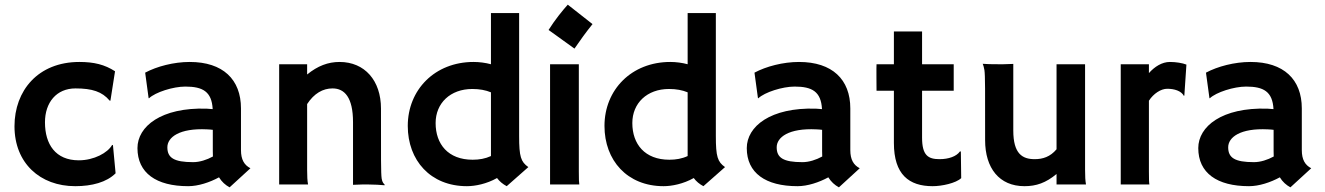

<svg xmlns="http://www.w3.org/2000/svg" viewBox="-20 -783 5626 815"><path d="M41.5 -247.1C41.5 -90.8 149.9 7.3 299.3 7.3C370.1 7.3 432.6 -9.3 470.7 -47.4L459.5 -166.5L456.1 -168C437.5 -134.3 378.9 -102.5 314.5 -102.5C215.8 -102.5 170.9 -170.4 170.9 -263.7C170.9 -348.1 219.7 -407.7 300.3 -407.7C371.1 -407.7 413.6 -394 445.3 -356L448.7 -355.5L468.3 -480.5C424.3 -508.8 379.4 -520 316.9 -520C141.1 -520 41.5 -397.9 41.5 -247.1Z M563.5 -154.3C563.5 -48.8 643.1 7.3 778.8 7.3C821.8 7.3 870.1 -8.8 909.7 -30.3C921.4 -11.2 936.5 2.4 954.6 12.2L1043 -68.8C1016.6 -82.5 1002.9 -105.5 1002.9 -146V-322.8C1002.9 -445.8 926.3 -520 785.2 -520C717.3 -520 645.5 -501 596.2 -474.6L610.8 -366.7L612.3 -365.7C639.6 -391.6 714.8 -415.5 766.6 -415.5C840.3 -415.5 878.9 -394.5 882.8 -319.8C875 -320.8 864.3 -321.3 856.4 -321.8C664.6 -327.6 563.5 -246.6 563.5 -154.3ZM690.4 -157.7C690.4 -200.2 741.2 -239.7 858.9 -233.9C868.7 -233.4 876.5 -232.9 883.3 -231.9V-141.6C883.3 -133.8 883.3 -126 883.8 -118.7C857.9 -104.5 827.6 -94.7 799.8 -94.7C718.3 -94.7 690.4 -113.3 690.4 -157.7Z M1165 0H1287.6C1284.7 -16.1 1283.7 -33.7 1283.7 -62.5V-341.3C1313.5 -386.7 1350.6 -407.7 1391.6 -407.7C1442.9 -407.7 1478.5 -369.1 1478.5 -264.6V1.5C1513.2 -0.5 1534.7 0 1540.5 0C1567.4 0 1597.7 2 1612.3 3.4L1613.3 1.5C1609.4 -3.4 1602.5 -8.3 1600.1 -24.9C1596.7 -48.8 1597.2 -111.8 1597.2 -322.3C1597.2 -440.9 1528.3 -520 1421.4 -520C1372.6 -520 1328.6 -503.4 1283.7 -466.8V-510.3H1165Z M1710.9 -248.5C1710.9 -102.5 1807.1 7.3 1961.9 7.3C1997.1 7.3 2045.9 -2.4 2089.8 -27.3C2100.6 -12.7 2114.3 -1.5 2130.9 7.3L2222.7 -73.7C2190.9 -96.2 2183.6 -117.7 2183.6 -205.6V-727.5H2064V-510.3C2040.5 -516.6 2014.6 -520 1990.2 -520C1825.7 -520 1710.9 -401.9 1710.9 -248.5ZM1829.1 -260.7C1829.1 -345.2 1891.6 -405.3 1984.9 -405.3C2015.6 -405.3 2041.5 -400.4 2064 -391.1V-134.3V-120.6C2040 -109.4 2014.2 -105 1986.3 -105C1881.8 -105 1829.1 -171.4 1829.1 -260.7Z M2418.5 -576.7C2444.8 -615.2 2467.3 -646 2495.1 -680.7L2390.1 -763.2C2367.7 -738.3 2335.4 -698.7 2308.6 -655.8ZM2314.9 0H2439C2437.5 -8.3 2437 -21.5 2437 -54.7V-510.3H2314.9Z M2545.9 -248.5C2545.9 -102.5 2642.1 7.3 2796.9 7.3C2832 7.3 2880.9 -2.4 2924.8 -27.3C2935.5 -12.7 2949.2 -1.5 2965.8 7.3L3057.6 -73.7C3025.9 -96.2 3018.6 -117.7 3018.6 -205.6V-727.5H2898.9V-510.3C2875.5 -516.6 2849.6 -520 2825.2 -520C2660.6 -520 2545.9 -401.9 2545.9 -248.5ZM2664.1 -260.7C2664.1 -345.2 2726.6 -405.3 2819.8 -405.3C2850.6 -405.3 2876.5 -400.4 2898.9 -391.1V-134.3V-120.6C2875 -109.4 2849.1 -105 2821.3 -105C2716.8 -105 2664.1 -171.4 2664.1 -260.7Z M3149.9 -154.3C3149.9 -48.8 3229.5 7.3 3365.2 7.3C3408.2 7.3 3456.5 -8.8 3496.1 -30.3C3507.8 -11.2 3522.9 2.4 3541 12.2L3629.4 -68.8C3603 -82.5 3589.4 -105.5 3589.4 -146V-322.8C3589.4 -445.8 3512.7 -520 3371.6 -520C3303.7 -520 3231.9 -501 3182.6 -474.6L3197.3 -366.7L3198.7 -365.7C3226.1 -391.6 3301.3 -415.5 3353 -415.5C3426.8 -415.5 3465.3 -394.5 3469.2 -319.8C3461.4 -320.8 3450.7 -321.3 3442.9 -321.8C3251 -327.6 3149.9 -246.6 3149.9 -154.3ZM3276.9 -157.7C3276.9 -200.2 3327.6 -239.7 3445.3 -233.9C3455.1 -233.4 3462.9 -232.9 3469.7 -231.9V-141.6C3469.7 -133.8 3469.7 -126 3470.2 -118.7C3444.3 -104.5 3414.1 -94.7 3386.2 -94.7C3304.7 -94.7 3276.9 -113.3 3276.9 -157.7Z M3774.4 -176.3C3774.4 -42 3838.4 7.3 3939 7.3C3978 7.3 4037.6 -5.4 4060.1 -26.9L4058.6 -140.1H4054.7C4040 -119.1 4006.8 -107.4 3968.3 -107.4C3919.9 -107.4 3894 -123 3894 -198.7V-397.9H4028.3V-510.3H3894V-649.4H3774.4V-510.3H3700.7C3699.7 -510.3 3700.7 -397.9 3700.7 -397.9H3774.4Z M4161.6 -188C4161.6 -69.3 4221.7 7.3 4328.6 7.3C4378.9 7.3 4419.4 -6.8 4464.8 -44.4V0H4589.8C4586.9 -16.1 4585.9 -33.7 4585.9 -62.5V-510.3H4464.8V-149.4C4438 -117.2 4406.2 -107.4 4372.1 -107.4C4320.3 -107.4 4281.2 -129.4 4281.2 -229V-511.7C4246.6 -509.8 4224.1 -510.3 4218.3 -510.3C4191.4 -510.3 4166 -510.7 4151.4 -512.2C4153.8 -506.8 4156.7 -497.6 4158.7 -485.4C4162.1 -461.4 4161.6 -398.4 4161.6 -188Z M4737.3 0H4858.9C4857.4 -8.3 4856.9 -21.5 4856.9 -54.7V-355.5C4876.5 -385.7 4907.7 -406.2 4934.6 -406.2C4964.4 -406.2 4994.1 -397.5 5005.4 -376L5007.3 -377.4L5016.1 -508.8C4999 -515.6 4971.7 -520 4945.8 -520C4912.6 -520 4880.9 -500 4856.9 -472.7V-510.3H4737.3Z M5066.4 -154.3C5066.4 -48.8 5146 7.3 5281.7 7.3C5324.7 7.3 5373 -8.8 5412.6 -30.3C5424.3 -11.2 5439.5 2.4 5457.5 12.2L5545.9 -68.8C5519.5 -82.5 5505.9 -105.5 5505.9 -146V-322.8C5505.9 -445.8 5429.2 -520 5288.1 -520C5220.2 -520 5148.4 -501 5099.1 -474.6L5113.8 -366.7L5115.2 -365.7C5142.6 -391.6 5217.8 -415.5 5269.5 -415.5C5343.3 -415.5 5381.8 -394.5 5385.7 -319.8C5377.9 -320.8 5367.2 -321.3 5359.4 -321.8C5167.5 -327.6 5066.4 -246.6 5066.4 -154.3ZM5193.4 -157.7C5193.4 -200.2 5244.1 -239.7 5361.8 -233.9C5371.6 -233.4 5379.4 -232.9 5386.2 -231.9V-141.6C5386.2 -133.8 5386.2 -126 5386.7 -118.7C5360.8 -104.5 5330.6 -94.7 5302.7 -94.7C5221.2 -94.7 5193.4 -113.3 5193.4 -157.7Z"/></svg>

Font: HammersmithOne
Style: Regular
Weight: 400
Designer: Nicole Fally
Foundry: Nicole Fally
Version: Version 1.003